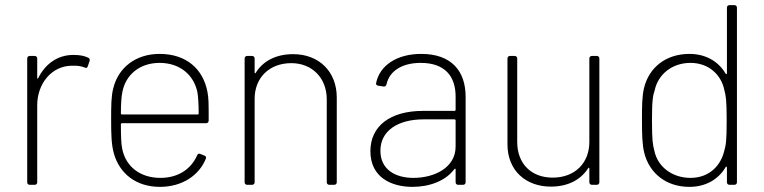

<svg xmlns="http://www.w3.org/2000/svg" viewBox="-20 -720 2977 748"><path d="M266 -506C203 -506 156 -470 129 -416C128 -412 125 -413 125 -417V-492C125 -498 121 -502 115 -502H96C90 -502 86 -498 86 -492V-10C86 -4 90 0 96 0H115C121 0 125 -4 125 -10V-310C125 -394 181 -464 261 -464C282 -465 297 -462 310 -457C316 -454 320 -455 322 -462L329 -482C331 -487 329 -493 324 -495C310 -502 293 -506 266 -506Z M605 -27C524 -27 469 -73 456 -141C452 -159 451 -191 451 -236C451 -239 453 -240 455 -240H783C789 -240 793 -244 793 -251C793 -318 793 -337 788 -363C771 -451 706 -510 602 -510C507 -510 440 -455 421 -375C413 -343 413 -308 413 -252C413 -196 414 -155 424 -121C446 -44 510 8 603 8C690 8 756 -37 782 -102C784 -108 782 -112 776 -114L761 -120C755 -123 751 -121 748 -115C725 -62 675 -27 605 -27ZM602 -475C681 -475 735 -428 749 -361C752 -345 754 -313 754 -278C754 -275 752 -274 750 -274H455C453 -274 451 -275 451 -278C451 -314 453 -345 457 -363C470 -428 523 -475 602 -475Z M1122 -509C1056 -509 1005 -483 976 -436C974 -433 972 -434 972 -438V-492C972 -498 968 -502 962 -502H943C937 -502 933 -498 933 -492V-10C933 -4 937 0 943 0H962C968 0 972 -4 972 -10V-335C972 -417 1029 -474 1115 -474C1196 -474 1253 -416 1253 -333V-10C1253 -4 1257 0 1263 0H1282C1288 0 1292 -4 1292 -10V-340C1292 -441 1223 -509 1122 -509Z M1621 -510C1525 -510 1458 -464 1445 -395C1444 -391 1448 -387 1454 -386L1474 -383C1480 -382 1484 -385 1486 -392C1497 -443 1546 -475 1619 -475C1717 -475 1755 -419 1755 -344V-292C1755 -290 1753 -288 1751 -288H1628C1500 -288 1423 -229 1423 -131C1423 -28 1506 8 1587 8C1653 8 1716 -15 1750 -61C1753 -64 1755 -63 1755 -60V-10C1755 -4 1759 0 1765 0H1784C1790 0 1794 -4 1794 -10V-343C1794 -443 1739 -510 1621 -510ZM1591 -27C1519 -27 1462 -60 1462 -133C1462 -211 1531 -255 1630 -255H1751C1753 -255 1755 -253 1755 -251V-149C1755 -66 1671 -27 1591 -27Z M2276 -492V-167C2276 -85 2220 -28 2133 -28C2050 -28 1995 -82 1995 -167V-492C1995 -498 1991 -502 1985 -502H1967C1961 -502 1957 -498 1957 -492V-158C1957 -55 2029 7 2126 7C2192 7 2242 -19 2271 -64C2273 -68 2276 -67 2276 -63V-10C2276 -4 2280 0 2286 0H2305C2311 0 2315 -4 2315 -10V-492C2315 -498 2311 -502 2305 -502H2286C2280 -502 2276 -498 2276 -492Z M2812 -690V-435C2812 -431 2809 -430 2807 -433C2779 -481 2729 -510 2666 -510C2573 -510 2508 -456 2489 -377C2481 -344 2481 -304 2481 -250C2481 -195 2482 -157 2490 -124C2510 -46 2574 8 2666 8C2729 8 2779 -21 2807 -69C2809 -72 2812 -71 2812 -67V-10C2812 -4 2816 0 2822 0H2841C2847 0 2851 -4 2851 -10V-690C2851 -696 2847 -700 2841 -700H2822C2816 -700 2812 -696 2812 -690ZM2802 -134C2789 -76 2744 -27 2670 -27C2597 -27 2541 -72 2529 -134C2523 -157 2520 -172 2520 -252C2520 -332 2524 -348 2531 -370C2544 -429 2597 -475 2670 -475C2742 -475 2790 -428 2802 -369C2808 -346 2811 -331 2811 -250C2811 -171 2808 -155 2802 -134Z"/></svg>

Font: Barlow ExtraLight
Style: Regular
Weight: 275
Designer: Jeremy Tribby
Foundry: Tribby Type
Version: Version 1.422;hotconv 1.0.109;makeotfexe 2.5.65596